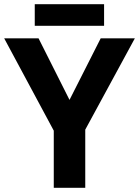

<svg xmlns="http://www.w3.org/2000/svg" viewBox="-20 -897 664 917"><path d="M312 -419.9 460.9 -713.9H624L387.2 -277.8V0H236.8V-272.9L0 -713.9H164.1ZM477.1 -877V-773.9H146V-877Z"/></svg>

Font: Droid Sans Thai
Style: Bold
Weight: 700
Designer: Steve Matteson
Foundry: Ascender Corporation
Version: Version 1.00